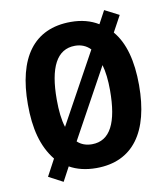

<svg xmlns="http://www.w3.org/2000/svg" viewBox="-88 -828 829 951"><g transform="rotate(-10 326.5 -352.5)"><path d="M606 -358C606 -480 581 -574 528 -636L572 -717L500 -754L465 -689C426 -713 380 -725 327 -725C140 -725 47 -593 47 -359C47 -239 70 -145 128 -73L83 11L155 49L193 -22C230 -1 275 10 327 10C512 10 606 -124 606 -358ZM192 -358C192 -519 235 -605 327 -605C358 -605 384 -594 404 -573L209 -218C197 -255 192 -302 192 -358ZM460 -358C460 -196 418 -110 326 -110C297 -110 272 -119 253 -137L445 -487C455 -452 460 -409 460 -358Z"/></g></svg>

Font: Noto Sans Hebrew Condensed
Style: Bold
Weight: 700
Width: 3
Designer: Monotype Design Team
Foundry: Monotype Imaging Inc.
Version: Version 2.004